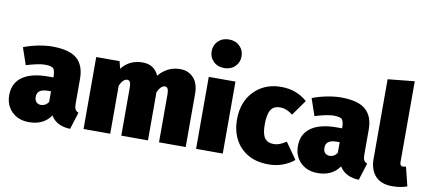

<svg xmlns="http://www.w3.org/2000/svg" viewBox="-74 -1106 3144 1403"><g transform="rotate(10 1498.0 -404.5)"><path d="M191 20Q111 20 63 -28Q15 -76 15 -150Q15 -239 81 -286Q147 -333 273 -333H311Q311 -380 298.5 -397Q286 -414 234 -414Q188 -414 96 -386L53 -512Q104 -532 161 -543Q218 -554 264 -554Q392 -554 448 -505Q504 -456 504 -357V-173Q504 -145 511 -131Q518 -117 536 -111L496 16Q395 13 352 -58Q298 20 191 20ZM252 -119Q290 -119 311 -151V-230H290Q208 -230 208 -172Q208 -124 252 -119Z M1351 0H1153V-358Q1153 -410 1126 -410Q1095 -410 1071 -357V0H873V-358Q873 -410 846 -410Q815 -410 791 -357V0H593V-534H766L780 -480Q837 -554 935 -554Q1021 -554 1055 -477Q1119 -554 1215 -554Q1273 -554 1312 -513.5Q1351 -473 1351 -394Z M1527 -617Q1478 -617 1447 -647.5Q1416 -678 1416 -723Q1416 -768 1447 -798.5Q1478 -829 1527 -829Q1576 -829 1607 -798.5Q1638 -768 1638 -723Q1638 -678 1607 -647.5Q1576 -617 1527 -617ZM1626 0H1428V-534H1626Z M1968 20Q1877 20 1814 -17Q1751 -54 1718 -118Q1685 -182 1685 -263Q1685 -395 1763 -474.5Q1841 -554 1963 -554Q2077 -554 2157 -483L2075 -368Q2029 -405 1981 -405Q1933 -405 1912 -371Q1891 -337 1891 -263Q1891 -191 1913 -162Q1935 -133 1979 -133Q2001 -133 2021.5 -140.5Q2042 -148 2072 -167L2157 -46Q2076 20 1968 20Z M2333 20Q2253 20 2205 -28Q2157 -76 2157 -150Q2157 -239 2223 -286Q2289 -333 2415 -333H2453Q2453 -380 2440.5 -397Q2428 -414 2376 -414Q2330 -414 2238 -386L2195 -512Q2246 -532 2303 -543Q2360 -554 2406 -554Q2534 -554 2590 -505Q2646 -456 2646 -357V-173Q2646 -145 2653 -131Q2660 -117 2678 -111L2638 16Q2537 13 2494 -58Q2440 20 2333 20ZM2394 -119Q2432 -119 2453 -151V-230H2432Q2350 -230 2350 -172Q2350 -124 2394 -119Z M2886 20Q2802 20 2760 -27Q2718 -74 2718 -154V-744L2916 -764V-162Q2916 -135 2940 -135Q2951 -135 2961 -139L2996 2Q2949 20 2886 20Z"/></g></svg>

Font: Trujillo Black
Style: Regular
Weight: 900
Designer: Fira Sans original fonts by bBox Type GmbH, Carrois Corporate GbR, & Edenspiekermann AG / Changes by Cristiano Sobral
Foundry: Fira Sans original fonts by bBox Type GmbH, Carrois Corporate GbR, & Edenspiekermann AG / Changes by Cristiano Sobral
Version: Version 4.301;July 28, 2020;FontCreator 13.0.0.2655 64-bit